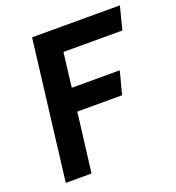

<svg xmlns="http://www.w3.org/2000/svg" viewBox="-128 -806 835 910"><g transform="rotate(-20 289.0 -351.5)"><path d="M135 -703 49 0H179L216 -299H442L472 -414H230L251 -587H548L578 -703Z"/></g></svg>

Font: Bluebird
Style: Obl
Weight: 400
Designer: Jasper
Foundry: Cannot Into Space Fonts
Version: Version 0.98